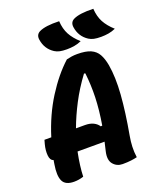

<svg xmlns="http://www.w3.org/2000/svg" viewBox="-167 -1043 990 1162"><g transform="rotate(-20 327.5 -462.0)"><path d="M354 -934Q357 -884 376.5 -847.5Q396 -811 435 -776Q413 -766 389.5 -762Q366 -758 341 -758Q313 -758 295 -762Q277 -766 263 -775Q212 -808 203 -870Q198 -903 225 -917Q265 -937 354 -934ZM574 -934Q577 -884 596.5 -847.5Q616 -811 655 -776Q633 -766 609.5 -762Q586 -758 561 -758Q533 -758 515 -762Q497 -766 483 -775Q432 -808 423 -870Q418 -903 445 -917Q485 -937 574 -934ZM169 0Q139 10 108 10Q52 10 35.5 -25Q19 -60 31 -131Q33 -144 35 -156Q14 -162 11 -194.5Q8 -227 18 -265L25 -290H69Q110 -422 176.5 -527Q243 -632 319 -701Q335 -705 352 -707.5Q369 -710 388 -710Q443 -710 474.5 -696Q506 -682 522 -653.5Q538 -625 546 -581Q560 -500 552 -390Q544 -280 518 -136Q512 -103 510.5 -69Q509 -35 514 0Q498 4 475 7Q452 10 420 10Q383 10 360 -17.5Q337 -45 350 -99Q357 -128 363 -155H189Q180 -111 175 -72Q170 -33 169 0ZM286 -290Q318 -290 340 -279Q362 -268 373 -250L383 -251Q399 -347 401.5 -426.5Q404 -506 395 -583L387 -585Q332 -511 293 -436Q254 -361 228 -290Z"/></g></svg>

Font: Recursive Mn Csl St XBd
Style: Italic
Weight: 800
Italic angle: -15°
Monospace: yes
Version: Version 1.079;hotconv 1.0.112;makeotfexe 2.5.65598; ttfautoh